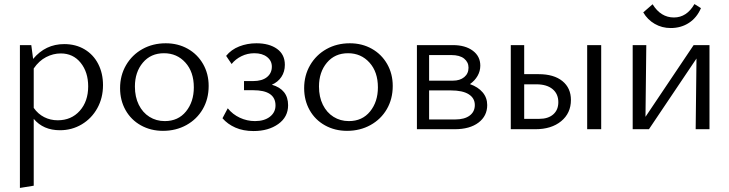

<svg xmlns="http://www.w3.org/2000/svg" viewBox="-20 -636 3589 945"><path d="M146 -51V278L78 289V-414H134L143 -346Q204 -419 296 -419Q353 -419 396.5 -393Q440 -367 463.5 -321Q487 -275 487 -217Q487 -154 459 -103.5Q431 -53 382.5 -24Q334 5 275 5Q193 5 146 -51ZM264 -44Q331 -44 372.5 -90.5Q414 -137 414 -211Q414 -281 377 -327Q340 -373 279 -373Q242 -373 207 -355Q172 -337 146 -299V-105Q167 -75 197.5 -59.5Q228 -44 264 -44Z M571 -202Q571 -265 600.5 -315.5Q630 -366 681 -394.5Q732 -423 796 -423Q856 -423 904 -396Q952 -369 979.5 -321Q1007 -273 1007 -213Q1007 -149 978 -99Q949 -49 897.5 -20.5Q846 8 782 8Q722 8 673.5 -19Q625 -46 598 -94Q571 -142 571 -202ZM934 -206Q934 -282 892.5 -328Q851 -374 787 -374Q722 -374 683 -327.5Q644 -281 644 -210Q644 -159 663 -120.5Q682 -82 715.5 -61Q749 -40 791 -40Q857 -40 895.5 -87.5Q934 -135 934 -206Z M1075 -54 1101 -103Q1125 -73 1160.5 -56.5Q1196 -40 1235 -40Q1281 -40 1308.5 -61.5Q1336 -83 1336 -117Q1336 -192 1226 -192H1181V-237H1226Q1270 -237 1294 -256.5Q1318 -276 1318 -308Q1318 -337 1294.5 -355.5Q1271 -374 1232 -374Q1198 -374 1168.5 -359.5Q1139 -345 1120 -321L1093 -361Q1118 -392 1157.5 -407.5Q1197 -423 1242 -423Q1305 -423 1343.5 -395.5Q1382 -368 1382 -317Q1382 -283 1365 -257.5Q1348 -232 1318 -219Q1398 -196 1398 -118Q1398 -60 1349.5 -25.5Q1301 9 1228 9Q1177 9 1138.5 -8Q1100 -25 1075 -54Z M1477 -202Q1477 -265 1506.5 -315.5Q1536 -366 1587 -394.5Q1638 -423 1702 -423Q1762 -423 1810 -396Q1858 -369 1885.5 -321Q1913 -273 1913 -213Q1913 -149 1884 -99Q1855 -49 1803.5 -20.5Q1752 8 1688 8Q1628 8 1579.5 -19Q1531 -46 1504 -94Q1477 -142 1477 -202ZM1840 -206Q1840 -282 1798.5 -328Q1757 -374 1693 -374Q1628 -374 1589 -327.5Q1550 -281 1550 -210Q1550 -159 1569 -120.5Q1588 -82 1621.5 -61Q1655 -40 1697 -40Q1763 -40 1801.5 -87.5Q1840 -135 1840 -206Z M2032 -414H2209Q2270 -414 2307 -386.5Q2344 -359 2344 -313Q2344 -286 2330.5 -262.5Q2317 -239 2293 -222Q2333 -208 2355.5 -181.5Q2378 -155 2378 -119Q2378 -65 2335 -32.5Q2292 0 2218 0H2032ZM2317 -119Q2317 -153 2287 -172Q2257 -191 2199 -191H2092V-48H2220Q2266 -48 2291.5 -67Q2317 -86 2317 -119ZM2209 -239Q2244 -239 2265 -256.5Q2286 -274 2286 -303Q2286 -330 2264.5 -347.5Q2243 -365 2201 -365H2092V-239Z M2494 -414H2560V-271H2631Q2706 -271 2748 -237Q2790 -203 2790 -144Q2790 -79 2742 -39.5Q2694 0 2615 0H2494ZM2870 -414H2939V0H2870ZM2634 -51Q2678 -51 2703 -73Q2728 -95 2728 -133Q2728 -174 2699.5 -197.5Q2671 -221 2620 -221H2560V-51Z M3408 -348 3174 0H3094V-414H3161L3157 -61L3394 -414H3472V0H3404ZM3146 -575 3192 -615Q3232 -550 3297 -550Q3360 -550 3398 -616L3430 -596Q3410 -549 3371 -523.5Q3332 -498 3281 -498Q3238 -498 3202.5 -518.5Q3167 -539 3146 -575Z"/></svg>

Font: LXGW Bright GB
Style: Regular
Weight: 400
Designer: Christian Thalmann (Catharsis Fonts)
Foundry: LXGW / Christian Thalmann (Catharsis Fonts) / Fontworks Inc.
Version: Version 5.510